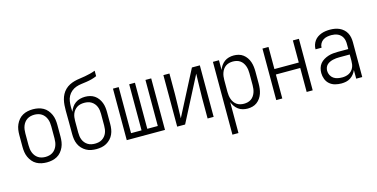

<svg xmlns="http://www.w3.org/2000/svg" viewBox="-88 -1196 3676 1872"><g transform="rotate(-15 1750.0 -260.0)"><path d="M250 8Q223 8 196.5 2.5Q170 -3 146.5 -16Q123 -29 105.5 -50Q88 -71 77 -95.5Q66 -120 62 -146.5Q58 -173 58 -200V-320Q58 -347 62 -373.5Q66 -400 77 -424.5Q88 -449 105.5 -470Q123 -491 146.5 -504Q170 -517 196.5 -522.5Q223 -528 250 -528Q277 -528 303.5 -522.5Q330 -517 353.5 -504Q377 -491 394.5 -470Q412 -449 423 -424.5Q434 -400 438 -373.5Q442 -347 442 -320V-200Q442 -173 438 -146.5Q434 -120 423 -95.5Q412 -71 394.5 -50Q377 -29 353.5 -16Q330 -3 303.5 2.5Q277 8 250 8ZM250 -47Q269 -47 288 -51.5Q307 -56 323 -66.5Q339 -77 350.5 -92Q362 -107 369 -125Q376 -143 378.5 -162Q381 -181 381 -200V-320Q381 -339 378.5 -358Q376 -377 369 -395Q362 -413 350.5 -428Q339 -443 323 -453.5Q307 -464 288 -468.5Q269 -473 250 -473Q231 -473 212 -468.5Q193 -464 177 -453.5Q161 -443 149.5 -428Q138 -413 131 -395Q124 -377 121.5 -358Q119 -339 119 -320V-200Q119 -181 121.5 -162Q124 -143 131 -125Q138 -107 149.5 -92Q161 -77 177 -66.5Q193 -56 212 -51.5Q231 -47 250 -47Z M750 8Q724 8 697.5 3Q671 -2 648 -15Q625 -28 606.5 -47.5Q588 -67 577 -91.5Q566 -116 562 -142Q558 -168 558 -195V-312Q558 -342 557.5 -372Q557 -402 557 -432Q557 -460 559 -487.5Q561 -515 567.5 -541.5Q574 -568 587 -592.5Q600 -617 620 -636.5Q640 -656 664.5 -668.5Q689 -681 715.5 -688Q742 -695 769.5 -698.5Q797 -702 824 -707Q851 -712 877.5 -718.5Q904 -725 930 -735V-680Q905 -669 878.5 -662Q852 -655 825 -651Q798 -647 770.5 -643.5Q743 -640 717.5 -631Q692 -622 670.5 -604Q649 -586 636 -562Q623 -538 619 -510.5Q615 -483 615 -456Q615 -443 615.5 -430.5Q616 -418 616 -406V-404Q625 -428 639.5 -449.5Q654 -471 675 -486Q696 -501 721.5 -507.5Q747 -514 773 -514Q798 -514 822.5 -508Q847 -502 867.5 -488Q888 -474 903 -453.5Q918 -433 927 -409.5Q936 -386 939 -361Q942 -336 942 -312V-195Q942 -168 938 -142Q934 -116 923 -91.5Q912 -67 893.5 -47.5Q875 -28 852 -15Q829 -2 802.5 3Q776 8 750 8ZM750 -47Q769 -47 787.5 -51Q806 -55 822 -65Q838 -75 850 -89.5Q862 -104 869 -121.5Q876 -139 878.5 -157.5Q881 -176 881 -195V-312Q881 -330 878.5 -348.5Q876 -367 869 -384.5Q862 -402 850 -416.5Q838 -431 822 -441Q806 -451 787.5 -455Q769 -459 750 -459Q731 -459 712.5 -455Q694 -451 678 -441Q662 -431 650 -416.5Q638 -402 631 -384.5Q624 -367 621.5 -348.5Q619 -330 619 -312V-195Q619 -176 621.5 -157.5Q624 -139 631 -121.5Q638 -104 650 -89.5Q662 -75 678 -65Q694 -55 712.5 -51Q731 -47 750 -47Z M1057 0V-520H1115V-55H1221V-520H1279V-55H1385V-520H1443V0Z M1566 0V-520H1627V-312Q1627 -251 1624.5 -190.5Q1622 -130 1621 -69L1854 -520H1934V0H1873V-208Q1873 -269 1875.5 -329.5Q1878 -390 1879 -451L1646 0Z M2066 215V-520H2127V-422Q2135 -445 2149.5 -465.5Q2164 -486 2183.5 -500.5Q2203 -515 2227.5 -521.5Q2252 -528 2277 -528Q2302 -528 2326.5 -521.5Q2351 -515 2371 -500Q2391 -485 2405.5 -464Q2420 -443 2428 -419Q2436 -395 2439 -370Q2442 -345 2442 -320V-200Q2442 -175 2439 -150Q2436 -125 2428 -101Q2420 -77 2405.5 -56Q2391 -35 2371 -20Q2351 -5 2326.5 1.5Q2302 8 2277 8Q2252 8 2227.5 1.5Q2203 -5 2183.5 -19.5Q2164 -34 2149.5 -54.5Q2135 -75 2127 -98V215ZM2254 -47Q2273 -47 2291.5 -51.5Q2310 -56 2325.5 -66.5Q2341 -77 2352 -92.5Q2363 -108 2369.5 -126Q2376 -144 2378.5 -162.5Q2381 -181 2381 -200V-320Q2381 -339 2378.5 -357.5Q2376 -376 2369.5 -394Q2363 -412 2352 -427.5Q2341 -443 2325.5 -453.5Q2310 -464 2291.5 -468.5Q2273 -473 2254 -473Q2235 -473 2216.5 -468.5Q2198 -464 2182.5 -453.5Q2167 -443 2156 -427.5Q2145 -412 2138.5 -394Q2132 -376 2129.5 -357.5Q2127 -339 2127 -320V-200Q2127 -181 2129.5 -162.5Q2132 -144 2138.5 -126Q2145 -108 2156 -92.5Q2167 -77 2182.5 -66.5Q2198 -56 2216.5 -51.5Q2235 -47 2254 -47Z M2566 0V-520H2627V-297H2873V-520H2934V0H2873V-242H2627V0Z M3223 8Q3191 8 3160 0Q3129 -8 3105 -28.5Q3081 -49 3069.5 -79.5Q3058 -110 3058 -141Q3058 -166 3065 -190.5Q3072 -215 3087.5 -234Q3103 -253 3125 -266Q3147 -279 3170.5 -286.5Q3194 -294 3219 -296.5Q3244 -299 3268 -299H3373V-352Q3373 -368 3370 -384.5Q3367 -401 3359.5 -415.5Q3352 -430 3340 -441.5Q3328 -453 3313 -460Q3298 -467 3281.5 -470Q3265 -473 3249 -473Q3227 -473 3205.5 -469Q3184 -465 3165.5 -453Q3147 -441 3136 -421.5Q3125 -402 3125 -381V-379H3064V-381Q3064 -403 3071 -424.5Q3078 -446 3091 -464Q3104 -482 3122.5 -494.5Q3141 -507 3161.5 -514.5Q3182 -522 3204.5 -525Q3227 -528 3249 -528Q3273 -528 3297 -524Q3321 -520 3343 -510Q3365 -500 3383.5 -483.5Q3402 -467 3413.5 -445.5Q3425 -424 3429.5 -400Q3434 -376 3434 -352V0H3373V-88Q3364 -66 3349 -47Q3334 -28 3314 -15Q3294 -2 3270.5 3Q3247 8 3223 8ZM3246 -47Q3263 -47 3280.5 -50.5Q3298 -54 3313.5 -62Q3329 -70 3341 -83Q3353 -96 3360.5 -112Q3368 -128 3370.5 -145.5Q3373 -163 3373 -180V-244H3268Q3252 -244 3235 -242.5Q3218 -241 3202 -237Q3186 -233 3170.5 -226Q3155 -219 3143 -207.5Q3131 -196 3125 -180Q3119 -164 3119 -147Q3119 -124 3129.5 -103Q3140 -82 3158.5 -69Q3177 -56 3200 -51.5Q3223 -47 3246 -47Z"/></g></svg>

Font: Iosevka Term Curly Light
Style: Regular
Weight: 300
Designer: Belleve Invis
Foundry: Belleve Invis
Version: Version 32.3.0